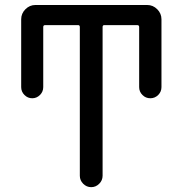

<svg xmlns="http://www.w3.org/2000/svg" viewBox="-20 -775 730 774"><path d="M301.8 -666Q301.8 -673.8 294.9 -673.8H162.1Q154.3 -673.8 154.3 -666V-423.8Q154.3 -405.3 141.1 -392.1Q127.9 -378.9 109.9 -378.9Q91.8 -378.9 78.6 -392.1Q65.4 -405.3 65.4 -423.8V-697.3Q65.4 -720.7 82.5 -737.8Q99.6 -754.9 123 -754.9H573.2Q596.7 -754.9 613.8 -737.8Q630.9 -720.7 630.9 -697.3V-423.8Q630.9 -405.3 617.7 -392.1Q604.5 -378.9 585.9 -378.9Q567.4 -378.9 554.2 -392.1Q541 -405.3 541 -423.8V-666Q541 -673.8 533.2 -673.8H400.4Q393.6 -673.8 393.6 -666V-66.4Q393.6 -47.9 379.9 -34.2Q366.2 -20.5 347.7 -20.5Q329.1 -20.5 315.4 -34.2Q301.8 -47.9 301.8 -66.4Z"/></svg>

Font: Gen Jyuu Gothic Regular
Style: Regular
Weight: 400
Designer: [Source Han Sans]
Ryoko NISHIZUKA  (kana & ideographs); Paul D. Hunt (Latin, Greek & Cyrillic); Wenlong ZHANG  (bopomofo
Version: Version 1.002.20150607